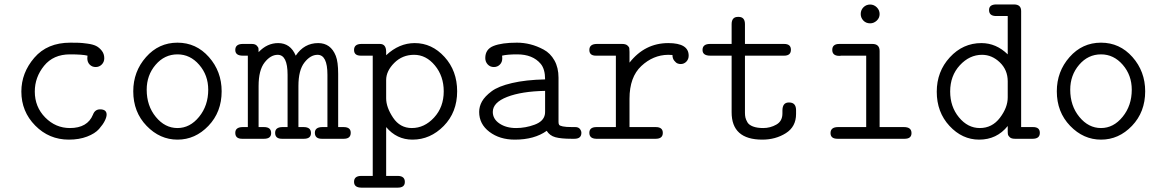

<svg xmlns="http://www.w3.org/2000/svg" viewBox="-20 -631 5289 873"><path d="M77.1 -214.8Q77.1 -299.8 136 -368.4Q194.8 -437 299.8 -437Q323.7 -437 338.4 -436.5Q353 -436 377.9 -432.6Q402.8 -429.2 417 -422.1Q431.2 -415 442.6 -400.6Q454.1 -386.2 454.1 -366.2Q454.1 -349.1 442.6 -337.6Q431.2 -326.2 415 -326.2Q398.9 -326.2 387.9 -337.2Q377 -348.1 377 -366.2Q377 -374 377.9 -377.9Q355 -383.8 297.9 -383.8Q222.7 -383.8 180.4 -331.8Q138.2 -279.8 138.2 -214.8Q138.2 -145 185.5 -96.9Q232.9 -48.8 297.9 -48.8Q377.9 -48.8 402.8 -109.9Q411.6 -133.8 435.1 -133.8Q464.8 -133.8 464.8 -109.9Q464.8 -98.6 456.5 -81.8Q448.2 -64.9 430.2 -44.4Q412.1 -23.9 376 -10Q339.8 3.9 293 3.9Q203.1 3.9 140.1 -60.1Q77.1 -124 77.1 -214.8Z M585.9 -215.8Q585.9 -305.7 643.8 -371.3Q701.7 -437 786.9 -437Q872.1 -437 929.9 -371.6Q987.8 -306.2 987.8 -215.8Q987.8 -121.6 927.7 -58.8Q867.7 3.9 787.1 3.9Q707 3.9 646.5 -58.8Q585.9 -121.6 585.9 -215.8ZM647 -223.1Q647 -149.9 688.5 -99.4Q730 -48.8 786.9 -48.8Q843.8 -48.8 885.3 -99.9Q926.8 -150.9 926.8 -223.1Q926.8 -289.1 885.7 -336.4Q844.7 -383.8 787.1 -383.8Q728 -383.8 687.5 -336.4Q647 -289.1 647 -223.1Z M1049.8 -26.9Q1049.8 -52.7 1083 -53.2H1106.9V-377.9Q1106.9 -377.9 1084 -377.9Q1049.8 -377.9 1049.8 -403.8Q1049.8 -430.7 1083 -431.2H1125Q1140.1 -431.2 1147.5 -423.6Q1154.8 -416 1155.3 -410.4Q1155.8 -404.8 1155.8 -394Q1194.8 -435.1 1244.6 -435.1Q1300.8 -435.1 1324.7 -377.9Q1362.8 -435.1 1426.8 -435.1Q1483.9 -435.1 1506.8 -377Q1517.6 -350.1 1517.6 -294.9Q1517.6 -292.5 1517.6 -290V-53.2H1542Q1575.2 -53.2 1574.7 -26.9Q1574.7 0 1543 0H1442.9Q1412.1 0 1411.6 -26.9Q1411.6 -52.7 1444.8 -53.2H1468.8V-291Q1468.8 -381.8 1423.8 -381.8Q1391.6 -381.8 1364.3 -346.9Q1336.9 -312 1336.9 -240.2V-53.2H1360.8Q1394 -53.2 1394 -25.9Q1394 0 1361.8 0H1261.7Q1231 0 1231 -26.9Q1231 -52.7 1263.7 -53.2H1287.6V-291Q1287.6 -381.8 1242.7 -381.8Q1210.4 -381.8 1183.1 -346.9Q1155.8 -312 1155.8 -240.2V-53.2H1180.7Q1212.9 -53.2 1212.9 -25.9Q1212.9 0 1180.7 0H1080.6Q1049.8 0 1049.8 -26.9Z M1589.8 195.8Q1589.8 168.9 1622.6 168.9H1674.8V-377.9H1620.6Q1589.8 -377.9 1589.8 -403.8Q1589.8 -430.7 1622.6 -431.2H1707.5Q1735.4 -431.2 1735.8 -396V-379.9Q1794.9 -435.1 1865.7 -435.1Q1943.8 -435.1 2001.2 -372.1Q2058.6 -309.1 2058.6 -215.8Q2058.6 -120.6 1997.6 -58.3Q1936.5 3.9 1855.5 3.9Q1783.7 3.9 1735.8 -53.2V168.9H1790.5Q1820.8 169.9 1820.8 196.3Q1820.8 222.2 1788.6 222.2H1622.6Q1589.8 221.7 1589.8 195.8ZM1735.8 -184.1Q1735.8 -143.1 1767.3 -95.9Q1798.8 -48.8 1852.5 -48.8Q1909.7 -48.8 1953.6 -96.4Q1997.6 -144 1997.6 -215.8Q1997.6 -284.7 1957.5 -333.3Q1917.5 -381.8 1862.8 -381.8Q1809.6 -381.8 1772.7 -345Q1735.8 -308.1 1735.8 -267.1Z M2158.7 -122.1Q2158.7 -147 2171.6 -169.9Q2184.6 -192.9 2215.1 -215.8Q2245.6 -238.8 2308.1 -253.4Q2370.6 -268.1 2458.5 -270Q2458.5 -316.9 2438.5 -340.8Q2402.3 -383.8 2331.5 -383.8Q2286.6 -383.8 2262.7 -377.9Q2263.7 -374 2263.7 -365.2Q2263.7 -348.1 2252.7 -337.2Q2241.7 -326.2 2225.6 -326.2Q2208.5 -326.2 2197.5 -338.1Q2186.5 -350.1 2186.5 -367.2Q2186.5 -407.2 2224.1 -422.1Q2261.7 -437 2330.6 -437Q2361.3 -437 2391.4 -429.4Q2421.4 -421.9 2451.9 -405.5Q2482.4 -389.2 2501 -356.2Q2519.5 -323.2 2519.5 -277.8V-76.2Q2519.5 -67.4 2522.5 -63.2Q2525.4 -59.1 2539.1 -56.2Q2552.7 -53.2 2582.5 -53.2H2595.7Q2609.9 -53.2 2616.7 -44.7Q2623.5 -36.1 2623.5 -26.9Q2623.5 0 2591.8 0H2578.6Q2530.8 0 2505.1 -7.1Q2479.5 -14.2 2465.8 -36.1Q2409.7 3.9 2320.8 3.9Q2252 3.9 2205.3 -31.5Q2158.7 -66.9 2158.7 -122.1ZM2220.7 -122.1Q2220.7 -89.8 2251.2 -69.3Q2281.7 -48.8 2326.7 -48.8Q2369.6 -48.8 2410.6 -64Q2451.7 -79.1 2457.5 -110.8Q2458.5 -115.7 2458.5 -126V-217.8Q2351.6 -215.8 2286.1 -190.4Q2220.7 -165 2220.7 -122.1Z M2692.4 -53.2H2780.3V-377.9H2689.5Q2659.7 -377.9 2659.7 -403.8Q2659.7 -430.7 2693.4 -431.2H2808.6Q2824.7 -431.2 2832.5 -424.6Q2840.3 -418 2841.3 -411.9Q2842.3 -405.8 2842.3 -395V-346.2Q2912.1 -435.1 3018.6 -435.1Q3111.3 -435.1 3111.3 -377.9Q3111.3 -361.8 3100.8 -350.8Q3090.3 -339.8 3074.7 -339.8Q3067.9 -339.8 3060.8 -342.5Q3053.7 -345.2 3045.7 -355.2Q3037.6 -365.2 3037.6 -380.9Q3030.8 -381.8 3017.6 -381.8Q2949.7 -380.9 2896 -330.8Q2842.3 -280.8 2842.3 -182.1V-53.2H2961.4Q2993.7 -53.2 2993.7 -26.9Q2993.7 0 2961.4 0H2690.4Q2659.7 -1 2659.7 -27.1Q2659.7 -53.2 2692.4 -53.2Z M3174.3 -403.8Q3174.3 -430.7 3207.5 -431.2H3306.6V-521Q3306.6 -554.2 3335.4 -554.2Q3335.4 -554.2 3338.4 -554.2Q3367.2 -554.2 3367.2 -521V-431.2H3545.4Q3576.2 -431.2 3576.2 -404.8Q3576.2 -377.9 3545.4 -377.9H3367.2V-118.2Q3367.2 -106 3369.4 -96.4Q3371.6 -86.9 3378.4 -75Q3385.3 -63 3403.8 -55.9Q3422.4 -48.8 3450.2 -48.8Q3482.4 -48.8 3510 -64.5Q3537.6 -80.1 3537.6 -115.2V-127.9Q3537.6 -165 3566.4 -165H3568.4Q3599.1 -165 3599.6 -130.9V-112.8Q3599.6 -54.7 3553 -25.4Q3506.3 3.9 3446.3 3.9Q3306.2 3.9 3306.6 -121.1V-377.9H3209.5Q3174.3 -377.9 3174.3 -403.8Z M3756.3 -25.9Q3756.3 -52.7 3789.6 -53.2H3918.5V-377.9H3805.2Q3804.2 -377.9 3801.3 -377.4Q3798.3 -377 3796.4 -377Q3764.2 -377 3764.2 -404.1Q3764.2 -431.2 3796.4 -431.2H3946.3Q3979.5 -431.2 3979.5 -398.9V-53.2H4090.3Q4124.5 -53.2 4124.5 -25.9Q4124.5 0 4093.3 0H3788.1Q3756.3 0 3756.3 -25.9ZM3893.6 -567.4Q3893.6 -585.4 3906 -597.9Q3918.5 -610.4 3936.5 -610.4Q3953.6 -610.4 3966.6 -597.7Q3979.5 -585 3979.5 -567.1Q3979.5 -549.3 3966.3 -537.1Q3953.1 -524.9 3936.5 -524.9Q3917.5 -524.9 3905.5 -537.6Q3893.6 -550.3 3893.6 -567.4Z M4239.3 -213.9Q4239.3 -305.7 4298.8 -370.4Q4358.4 -435.1 4442.4 -435.1Q4509.3 -435.1 4562 -383.8V-558.1H4507.3Q4477.1 -559.1 4477.1 -585.4Q4477.1 -610.8 4510.3 -610.8H4590.3Q4623.5 -610.8 4623 -580.1V-53.2H4677.2Q4708 -53.2 4708 -26.9Q4708 0 4675.3 0H4595.2Q4579.1 0 4571.8 -6.6Q4564.5 -13.2 4563.2 -18.6Q4562 -23.9 4562 -35.2V-58.1Q4512.2 3.9 4432.1 3.9Q4355 3.9 4297.1 -58.6Q4239.3 -121.1 4239.3 -213.9ZM4300.3 -214.8Q4300.3 -146 4340.3 -97.4Q4380.4 -48.8 4435.1 -48.8Q4491.2 -48.8 4526.6 -95.5Q4562 -142.1 4562 -188V-261.2Q4562 -313 4526.1 -347.4Q4490.2 -381.8 4445.3 -381.8Q4388.2 -381.8 4344.2 -334.2Q4300.3 -286.6 4300.3 -214.8Z M4785.2 -215.8Q4785.2 -305.7 4843 -371.3Q4900.9 -437 4986.1 -437Q5071.3 -437 5129.2 -371.6Q5187 -306.2 5187 -215.8Q5187 -121.6 5127 -58.8Q5066.9 3.9 4986.3 3.9Q4906.2 3.9 4845.7 -58.8Q4785.2 -121.6 4785.2 -215.8ZM4846.2 -223.1Q4846.2 -149.9 4887.7 -99.4Q4929.2 -48.8 4986.1 -48.8Q5043 -48.8 5084.5 -99.9Q5126 -150.9 5126 -223.1Q5126 -289.1 5085 -336.4Q5043.9 -383.8 4986.3 -383.8Q4927.2 -383.8 4886.7 -336.4Q4846.2 -289.1 4846.2 -223.1Z"/></svg>

Font: CMU Typewriter Text
Style: Light
Weight: 200
Version: Version 0.7.0